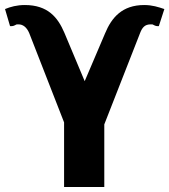

<svg xmlns="http://www.w3.org/2000/svg" viewBox="-41 -744 674 764"><path d="M-21 -708 -1 -640H5C16 -640 23 -647 26 -647H33C50 -647 65 -636 75 -613L214 -257V0H374V-249L517 -614C525 -634 535 -647 558 -647H565C568 -647 575 -640 586 -640H591L613 -708C589 -716 565 -724 533 -724C445 -724 403 -674 377 -611L296 -421L215 -614C189 -675 149 -724 58 -724C26 -724 1 -717 -21 -708Z"/></svg>

Font: Aerodynamic
Style: Bd
Weight: 500
Designer: Google
Version: Version 2.000980; 2014